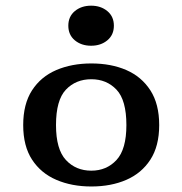

<svg xmlns="http://www.w3.org/2000/svg" viewBox="-20 -655 652 686"><path d="M306.3 11.3Q236.5 11.3 181.4 -12.4Q126.3 -36 94.6 -84.5Q62.9 -132.9 62.9 -208.1Q62.9 -283.4 94.4 -332.2Q126 -381 181.2 -404.7Q236.5 -428.3 306.3 -428.3Q376.9 -428.3 431.3 -404.7Q485.8 -381 517.3 -332.2Q548.8 -283.4 548.8 -208.1Q548.8 -133.2 517.3 -84.6Q485.8 -36 431.3 -12.4Q376.9 11.3 306.3 11.3ZM306.3 -45.2Q360.8 -45.2 396.2 -83.3Q431.6 -121.4 431.6 -208.1Q431.6 -297.4 396.2 -334.7Q360.8 -371.9 306.3 -371.9Q251 -371.9 215.5 -334.7Q180.1 -297.4 180.1 -208.1Q180.1 -121.4 215.5 -83.3Q251 -45.2 306.3 -45.2ZM305.5 -491.6Q270.6 -491.6 247.3 -511Q224.1 -530.4 224.1 -563.2Q224.1 -595.9 247.3 -615.3Q270.6 -634.7 305.5 -634.7Q340.3 -634.7 363.6 -615.3Q386.9 -595.9 386.9 -563.2Q386.9 -530.4 363.6 -511Q340.3 -491.6 305.5 -491.6Z"/></svg>

Font: Playfair 5pt SemiExpanded Light
Style: Regular
Weight: 300
Width: 6
Designer: Claus Eggers Sørensen
Foundry: Claus Eggers Sørensen
Version: Version 2.203